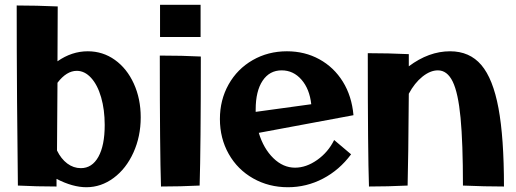

<svg xmlns="http://www.w3.org/2000/svg" viewBox="-20 -780 2163 805"><path d="M570 -288Q570 -208 539.5 -140.5Q509 -73 456.5 -34Q404 5 342 5Q285 5 217 -30V2Q133 2 55 -2Q53 -140 51.5 -355Q50 -570 50 -757Q132 -757 222 -753Q222 -611 221 -523Q281 -565 348 -565Q411 -565 461.5 -529Q512 -493 541 -429.5Q570 -366 570 -288ZM419 -256Q419 -320 404 -372Q389 -424 362 -453.5Q335 -483 302 -483Q259 -483 221 -433L219 -149Q236 -114 262 -94.5Q288 -75 319 -75Q366 -75 392.5 -122.5Q419 -170 419 -256Z M651 -760H821V-625H651ZM650 -547Q746 -547 822 -543Q822 -162 817 -2Q736 2 655 2Q650 -145 650 -547Z M1381 -193 1452 -133Q1403 -67 1334 -31Q1265 5 1187 5Q1107 5 1041.5 -32Q976 -69 939 -134.5Q902 -200 902 -281Q902 -361 938.5 -426Q975 -491 1039.5 -528Q1104 -565 1183 -565Q1258 -565 1319 -531.5Q1380 -498 1417.5 -437.5Q1455 -377 1462 -297L1065 -223Q1085 -157 1126 -117Q1167 -77 1217 -77Q1264 -77 1310 -109.5Q1356 -142 1381 -193ZM1052 -321V-311L1285 -343Q1278 -407 1244 -446Q1210 -485 1161 -485Q1110 -485 1081 -441.5Q1052 -398 1052 -321Z M2093 2Q2011 2 1921 -2Q1921 -181 1911 -286Q1901 -391 1878 -438Q1855 -485 1816 -485Q1784 -485 1751 -458.5Q1718 -432 1694 -387Q1692 -108 1689 -2Q1605 2 1527 2Q1522 -140 1522 -557Q1608 -557 1694 -553V-502Q1778 -565 1867 -565Q1949 -565 1998 -507.5Q2047 -450 2070 -326.5Q2093 -203 2093 2Z"/></svg>

Font: Otomanopee
Style: Regular
Weight: 400
Designer: Das Ende der Wildnis
Foundry: Gutenberg Labo
Version: Version 3.000